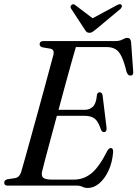

<svg xmlns="http://www.w3.org/2000/svg" viewBox="-24 -899 665 930"><path d="M347.5 0H12.5Q-3.5 0 -3.5 -14Q-3.5 -26.5 11 -30.5L50 -36.5Q71 -41 78.5 -66Q85.5 -89 97.8 -133.5Q110 -178 125.8 -234.5Q141.5 -291 158.2 -351.8Q175 -412.5 190.2 -468.8Q205.5 -525 217.2 -568.8Q229 -612.5 235 -634.5Q240 -658.5 221 -663L180.5 -670Q168 -674.5 168 -684Q168 -700 186.5 -700H532.5Q556 -700 569.5 -707.8Q583 -715.5 593 -715.5Q608.5 -715.5 611 -695L621 -555Q623.5 -534 609.5 -533Q595 -531.5 588.5 -552.5Q577 -600.5 564.2 -626.2Q551.5 -652 534.2 -661.5Q517 -671 493 -671H343.5Q336 -646.5 322.8 -599Q309.5 -551.5 293 -491Q276.5 -430.5 259.5 -367H386Q409.5 -367 425.8 -382Q442 -397 445.5 -439.5Q448.5 -452 458.5 -452Q471 -452 473 -436.5L492 -281.5Q494.5 -260 480 -259Q470 -258.5 464.5 -272.5Q452.5 -310 435 -324Q417.5 -338 386 -338H251.5Q235.5 -278.5 220.8 -224Q206 -169.5 195.2 -128.5Q184.5 -87.5 180 -69Q175 -48 185 -38.5Q195 -29 229.5 -29H333.5Q381 -29 418.5 -59.2Q456 -89.5 494.5 -166Q503 -182 512.5 -182Q525 -182 524 -162.5Q520 -112 501.8 -72.8Q483.5 -33.5 457 -11Q430.5 11.5 401.5 11.5Q387 11.5 375.2 5.8Q363.5 0 347.5 0ZM441.5 -757.5Q431.5 -749.5 424.5 -744.8Q417.5 -740 409 -740Q400.5 -740 395.5 -744.5Q390.5 -749 385.5 -757.5L320.5 -857Q314 -869 323 -875.5Q332 -882.5 341.5 -873.5L424.5 -810.5L541.5 -873.5Q558 -883 564.5 -875.5Q567 -873 566.2 -867.2Q565.5 -861.5 559.5 -856Z"/></svg>

Font: Fraunces 144pt Soft
Style: Italic
Weight: 400
Italic angle: -16°
Version: Version 1.000;[b76b70a41]